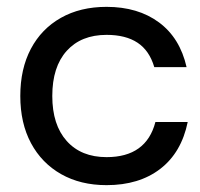

<svg xmlns="http://www.w3.org/2000/svg" viewBox="-20 -530 582 560"><path d="M290.8 10Q215 10 158.3 -22.1Q101.7 -54.2 70.4 -112.5Q39.2 -170.8 39.2 -250Q39.2 -329.2 70 -387.5Q100.8 -445.8 157.5 -477.9Q214.2 -510 290.8 -510Q382.5 -510 443.8 -464.6Q505 -419.2 524.2 -334.2H430Q415.8 -382.5 381.2 -405.4Q346.7 -428.3 290.8 -428.3Q216.7 -428.3 174.6 -381.7Q132.5 -335 132.5 -250Q132.5 -165.8 174.6 -118.8Q216.7 -71.7 290.8 -71.7Q406.7 -71.7 433.3 -174.2H527.5Q509.2 -85 447.5 -37.5Q385.8 10 290.8 10Z"/></svg>

Font: Funnel Display
Style: Regular
Weight: 400
Designer: NORD ID, Kristian Moeller
Foundry: Dicotype
Version: Version 1.000